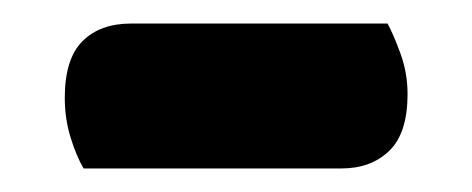

<svg xmlns="http://www.w3.org/2000/svg" viewBox="-20 -337 401 163"><path d="M51 -194Q45 -204 40 -220Q35 -236 35 -254Q35 -287 50 -302Q65 -317 91 -317H309Q314 -308 320 -291.5Q326 -275 326 -257Q326 -224 310.5 -209Q295 -194 270 -194Z"/></svg>

Font: Baloo Chettan 2
Style: Bold
Weight: 700
Designer: Maithili Shingre, Unnati Kotecha and Ek Type
Foundry: Ek Type
Version: Version 1.640;hotconv 1.0.111;makeotfexe 2.5.65597; ttfautoh